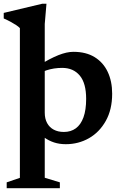

<svg xmlns="http://www.w3.org/2000/svg" viewBox="-34 -742 644 1004"><path d="M70 -595Q63 -602.5 50.5 -610.8Q38 -619 21.5 -628Q5 -637 -14.5 -645.5V-674.5L187 -722.5H209L200 -616.5V-153Q200 -121.5 212.2 -98.8Q224.5 -76 247 -64Q269.5 -52 300 -52Q336.5 -52 362.5 -71Q388.5 -90 402.5 -128.5Q416.5 -167 416.5 -225Q416.5 -307 383 -347Q349.5 -387 291 -387Q269.5 -387 248.5 -383.8Q227.5 -380.5 207.5 -373.8Q187.5 -367 169.5 -356L164 -396.5Q196 -417 222.8 -431Q249.5 -445 271.8 -453.8Q294 -462.5 313.2 -466.8Q332.5 -471 350 -471Q416 -471 461 -443.2Q506 -415.5 529.2 -366.2Q552.5 -317 552.5 -252Q552.5 -169 519.2 -109.8Q486 -50.5 431 -19.2Q376 12 310 12Q276.5 12 248.5 2.8Q220.5 -6.5 197 -23.5Q173.5 -40.5 153 -63.5H200V187.5L279 211.5V242H1V211.5L70 188Z"/></svg>

Font: Newsreader SemiBold
Style: Regular
Weight: 600
Designer: Hugues Gentile
Foundry: Production Type
Version: Version 1.003